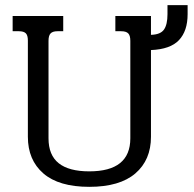

<svg xmlns="http://www.w3.org/2000/svg" viewBox="-20 -709 751 744"><path d="M88 -179V-552Q88 -572 80 -580Q72 -588 53 -588H29V-647H225V-588H203Q184 -588 176 -579.5Q168 -571 168 -551V-173Q168 -108 207.5 -76.5Q247 -45 326 -45Q485 -45 485 -173V-551Q485 -571 477 -579.5Q469 -588 449 -588H427V-647H565V-574Q602 -575 615.5 -594.5Q629 -614 629 -654V-689H707V-654Q707 -589 673.5 -553.5Q640 -518 565 -515V-179Q565 -89 504.5 -37Q444 15 326 15Q208 15 148 -37Q88 -89 88 -179Z"/></svg>

Font: Pridi Light
Style: Regular
Weight: 300
Designer: Katatrad Team
Foundry: CadsonDemak
Version: Version 1.003